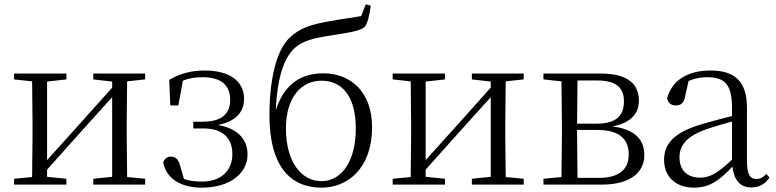

<svg xmlns="http://www.w3.org/2000/svg" viewBox="-20 -851 3579 885"><path d="M410 -485 497 -475V-447L333 -264L197 -113V-475L286 -485V-512H45V-485L128 -476L130 -285V-227L128 -35L45 -27V0H286V-27L197 -36V-69L357 -248L497 -403V-36L410 -27V0H649V-27L566 -35L564 -227V-285L566 -476L649 -485V-512H410Z M910 14C1046 14 1121 -57 1121 -138C1121 -208 1077 -259 984 -275C1070 -291 1105 -338 1105 -395C1105 -477 1039 -526 922 -526C863 -526 809 -512 760 -483L765 -365H802L823 -479C851 -491 880 -495 914 -495C999 -495 1040 -459 1041 -393C1042 -326 1001 -290 914 -290H871V-259H917C1012 -259 1051 -210 1051 -141C1051 -62 996 -14 911 -14C880 -14 853 -17 828 -26L810 -88C803 -116 789 -129 768 -129C752 -129 738 -120 732 -102C748 -24 818 14 910 14Z M1462 -16C1368 -16 1298 -106 1298 -259C1298 -403 1369 -479 1462 -479C1556 -479 1620 -409 1620 -258C1620 -110 1556 -16 1462 -16ZM1462 14C1579 14 1695 -71 1695 -265C1695 -429 1595 -513 1470 -513C1354 -513 1286 -450 1251 -343C1259 -504 1292 -588 1340 -631C1377 -664 1428 -676 1515 -689C1583 -700 1640 -708 1660 -726C1675 -744 1682 -777 1689 -825L1666 -831L1645 -777C1604 -769 1550 -763 1504 -754C1419 -739 1364 -725 1314 -676C1254 -619 1222 -485 1222 -319C1222 -88 1316 14 1462 14Z M2155 -485 2242 -475V-447L2078 -264L1942 -113V-475L2031 -485V-512H1790V-485L1873 -476L1875 -285V-227L1873 -35L1790 -27V0H2031V-27L1942 -36V-69L2102 -248L2242 -403V-36L2155 -27V0H2394V-27L2311 -35L2309 -227V-285L2311 -476L2394 -485V-512H2155Z M2567 0H2753C2897 0 2950 -66 2950 -135C2950 -207 2907 -256 2802 -268C2897 -286 2925 -335 2925 -388C2925 -463 2873 -512 2751 -512H2485V-485L2568 -476L2570 -285V-227L2568 -35L2485 -27V0ZM2642 -480H2733C2821 -480 2856 -446 2856 -384C2856 -314 2816 -281 2730 -281H2640ZM2640 -252H2732C2839 -252 2878 -207 2878 -139C2878 -70 2834 -31 2739 -31H2642L2640 -227Z M3443 13C3478 13 3507 -2 3527 -33L3512 -49C3496 -32 3484 -26 3467 -26C3438 -26 3423 -45 3423 -111V-354C3423 -476 3367 -526 3255 -526C3148 -526 3076 -479 3055 -398C3059 -377 3073 -365 3095 -365C3118 -365 3133 -376 3138 -407L3154 -478C3183 -490 3211 -495 3238 -495C3318 -495 3354 -466 3354 -354V-316C3309 -305 3260 -292 3216 -279C3088 -241 3041 -190 3041 -114C3041 -31 3101 14 3178 14C3250 14 3295 -18 3356 -83C3363 -23 3390 13 3443 13ZM3354 -115C3288 -52 3250 -32 3208 -32C3150 -32 3112 -64 3112 -126C3112 -179 3143 -221 3230 -253C3267 -266 3311 -279 3354 -291Z"/></svg>

Font: Source Han Serif CN Light
Style: Regular
Weight: 300
Designer: Ryoko NISHIZUKA 西塚涼子 (kana & ideographs); Frank Grießhammer (Latin, Greek & Cyrillic); Wenlong ZHANG 张文龙 (bopomofo); San
Foundry: Adobe
Version: Version 2.003;hotconv 1.1.1;makeotfexe 2.6.0